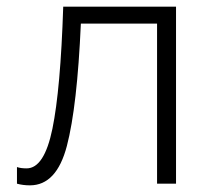

<svg xmlns="http://www.w3.org/2000/svg" viewBox="-20 -552 640 577"><path d="M223 -481H452V0H509V-532H170Q162 -284 137.5 -165Q113 -46 60 -46Q42 -46 31 -50V0Q49 5 70 5Q150 5 181 -113.5Q212 -232 223 -481Z"/></svg>

Font: Noto Sans Mono UI Light
Style: Regular
Weight: 300
Designer: Monotype Design team
Foundry: Monotype Imaging Inc.
Version: 1.000